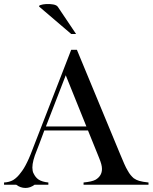

<svg xmlns="http://www.w3.org/2000/svg" viewBox="-30 -913 754 949"><path d="M383 0V-11Q425 -15 443 -25Q474 -44 474 -78Q474 -89 470.5 -102Q467 -115 460 -132L452 -152L405 -268H189L164 -201L152 -170Q130 -117 130 -85Q130 -77 131.5 -68.5Q133 -60 138 -52Q146 -36 160 -26Q178 -14 209 -11V0H141Q120 16 96 16Q71 16 50 0H-10V-11Q15 -12 35 -23Q56 -36 73 -60Q88 -78 104 -111Q112 -127 121.5 -150.5Q131 -174 143 -206L322 -667H350L563 -153Q575 -124 584 -103.5Q593 -83 601 -70Q608 -57 615.5 -48Q623 -39 631 -32Q644 -23 658 -19Q675 -14 704 -11V0ZM295 -541 197 -288H397ZM346 -745H322L165 -879Q159 -884 170 -888Q181 -892 198.5 -893Q216 -894 233 -891Q250 -888 256 -879Z"/></svg>

Font: Wachinanga
Style: Regular
Weight: 400
Designer: deFharo
Foundry: deFharo
Version: Wachinanga: Version 2.001 2013